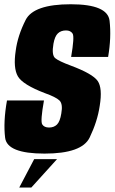

<svg xmlns="http://www.w3.org/2000/svg" viewBox="-27 -700 525 880"><path d="M61.2 159.6 129.6 29.5H234.3L116.5 159.6ZM177 4Q5.5 4 -3.5 -68.5Q-12.5 -141 5 -239.5H174.5Q157.5 -144.5 166.5 -130Q175.5 -115.5 197.8 -115.5Q220 -115.5 234 -129Q248 -142.5 254 -180Q262 -224 245.2 -239.8Q228.5 -255.5 179 -273Q77 -312 55 -350Q33 -388 45 -467.5Q54 -536.5 90.5 -608.5Q127 -680.5 297.5 -680.5Q466.5 -680.5 475.2 -604.8Q484 -529 468.5 -439H299Q315 -531.5 305.8 -546Q296.5 -560.5 275.5 -560.5Q252.5 -560.5 238.2 -547Q224 -533.5 218 -499.5Q209 -447.5 226 -433.5Q243 -419.5 297 -399.5Q397.5 -362 420.5 -329.2Q443.5 -296.5 430 -214.5Q419.5 -143.5 384 -69.8Q348.5 4 177 4Z"/></svg>

Font: Anybody Condensed ExtraBold
Style: Italic
Weight: 800
Width: 3
Italic angle: -10°
Designer: Tyler Finck
Foundry: Etcetera Type Company
Version: Version 1.010; ttfautohint (v1.8.3) -l 8 -r 50 -G 200 -x 14 